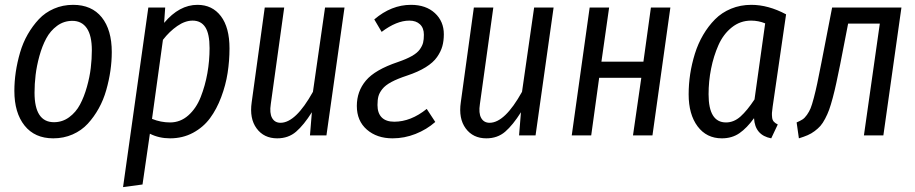

<svg xmlns="http://www.w3.org/2000/svg" viewBox="-20 -557 3766 790"><path d="M199.2 12.2Q123 12.2 81.1 -40.3Q39.1 -92.8 39.1 -183.1Q39.1 -221.2 44.9 -260.7Q50.8 -300.3 62.5 -340.6Q74.2 -380.9 94.2 -415.8Q114.3 -450.7 139.9 -478Q165.5 -505.4 201.9 -521.2Q238.3 -537.1 280.8 -537.1Q357.4 -537.1 398.7 -485.6Q439.9 -434.1 439.9 -342.8Q439.9 -305.2 434.3 -266.1Q428.7 -227.1 417.2 -186.5Q405.8 -146 386.2 -110.8Q366.7 -75.7 341.1 -47.9Q315.4 -20 278.8 -3.9Q242.2 12.2 199.2 12.2ZM202.1 -54.2Q236.8 -54.2 264.6 -74.7Q292.5 -95.2 309.3 -127Q326.2 -158.7 337.6 -199.5Q349.1 -240.2 353.5 -277.6Q357.9 -314.9 357.9 -350.1Q357.9 -410.6 337.2 -440.9Q316.4 -471.2 277.8 -471.2Q242.7 -471.2 214.8 -450.7Q187 -430.2 170.2 -398.7Q153.3 -367.2 142.1 -326.4Q130.9 -285.6 126.5 -248.5Q122.1 -211.4 122.1 -175.8Q122.1 -54.2 202.1 -54.2Z M486.3 212.9 590.3 -525.9H659.7L655.3 -462.9Q717.8 -537.1 792.5 -537.1Q853.5 -537.1 888.9 -490.5Q924.3 -443.8 924.3 -357.9Q924.3 -306.6 916.5 -256.6Q908.7 -206.5 890.1 -157.2Q871.6 -107.9 844.2 -70.8Q816.9 -33.7 774.4 -10.7Q731.9 12.2 679.7 12.2Q634.3 12.2 596.7 -6.8L566.4 202.1ZM679.7 -53.2Q722.2 -53.2 754.9 -82.3Q787.6 -111.3 805.9 -158Q824.2 -204.6 833.3 -255.9Q842.3 -307.1 842.3 -358.9Q842.3 -418 824.7 -445.1Q807.1 -472.2 772.5 -472.2Q741.7 -472.2 709.5 -450Q677.2 -427.7 650.4 -393.1L605.5 -67.9Q641.6 -53.2 679.7 -53.2Z M1120.6 12.2Q1065.9 12.2 1035.9 -28.6Q1005.9 -69.3 1015.6 -136.2L1069.3 -525.9H1149.4L1094.2 -128.9Q1088.4 -91.8 1099.4 -71.8Q1110.4 -51.8 1134.3 -51.8Q1196.8 -51.8 1267.6 -179.2L1317.4 -525.9H1397.5L1323.2 0H1255.4L1263.2 -95.2Q1230 -42.5 1198.2 -15.1Q1166.5 12.2 1120.6 12.2Z M1670.9 -537.1Q1732.4 -537.1 1769.3 -503.2Q1806.2 -469.2 1806.2 -416Q1806.2 -388.7 1800 -366.7Q1793.9 -344.7 1778.3 -322.3Q1762.7 -299.8 1731.7 -280.5Q1700.7 -261.2 1655.3 -246.1Q1615.2 -232.9 1590.3 -219.5Q1565.4 -206.1 1553.2 -190.7Q1541 -175.3 1537.1 -160.9Q1533.2 -146.5 1533.2 -125Q1533.2 -91.3 1550.8 -73.7Q1568.4 -56.2 1602.1 -56.2Q1670.4 -56.2 1735.8 -108.9L1771 -55.2Q1735.4 -23.9 1689.7 -5.9Q1644 12.2 1595.2 12.2Q1530.8 12.2 1489.5 -23.7Q1448.2 -59.6 1448.2 -121.1Q1448.2 -181.2 1485.6 -225.6Q1522.9 -270 1617.2 -301.8Q1652.8 -314 1675 -326.7Q1697.3 -339.4 1707.5 -354Q1717.8 -368.7 1720.9 -381.6Q1724.1 -394.5 1724.1 -414.1Q1724.1 -441.9 1708 -457Q1691.9 -472.2 1664.1 -472.2Q1611.8 -472.2 1550.3 -425.8L1520 -477.1Q1590.3 -537.1 1670.9 -537.1Z M1981 12.2Q1926.3 12.2 1896.2 -28.6Q1866.2 -69.3 1876 -136.2L1929.7 -525.9H2009.8L1954.6 -128.9Q1948.7 -91.8 1959.7 -71.8Q1970.7 -51.8 1994.6 -51.8Q2057.1 -51.8 2127.9 -179.2L2177.7 -525.9H2257.8L2183.6 0H2115.7L2123.5 -95.2Q2090.3 -42.5 2058.6 -15.1Q2026.9 12.2 1981 12.2Z M2584.5 0 2618.7 -236.8H2445.3L2412.6 0H2332.5L2406.2 -525.9H2486.3L2454.6 -303.2H2627.4L2658.2 -525.9H2738.3L2664.6 0Z M3071.3 -537.1Q3141.1 -537.1 3214.4 -498L3159.2 -118.2Q3156.7 -100.6 3156.2 -92.3Q3155.8 -84 3157 -73.2Q3158.2 -62.5 3164.1 -56.2Q3169.9 -49.8 3180.2 -44.9L3153.3 12.2Q3086.4 -0.5 3082.5 -70.8Q3053.2 -30.3 3022.5 -9Q2991.7 12.2 2950.2 12.2Q2887.2 12.2 2850.3 -37.1Q2813.5 -86.4 2813.5 -168.9Q2813.5 -210.4 2819.8 -252.2Q2826.2 -293.9 2839.1 -335.7Q2852.1 -377.4 2873.3 -413.6Q2894.5 -449.7 2922.1 -477.5Q2949.7 -505.4 2988 -521.2Q3026.4 -537.1 3071.3 -537.1ZM3070.3 -472.2Q3025.9 -472.2 2991 -444.3Q2956.1 -416.5 2936 -371.1Q2916 -325.7 2905.8 -274.2Q2895.5 -222.7 2895.5 -168.9Q2895.5 -53.2 2967.3 -53.2Q2999.5 -53.2 3026.9 -77.6Q3054.2 -102.1 3084.5 -147.9L3128.4 -460.9Q3100.6 -472.2 3070.3 -472.2Z M3689 -525.9 3614.7 0H3534.7L3600.1 -460H3469.7L3437 -292Q3427.7 -246.1 3421.1 -215.6Q3414.6 -185.1 3406.5 -154.8Q3398.4 -124.5 3391.6 -105.7Q3384.8 -86.9 3375 -68.4Q3365.2 -49.8 3355.5 -38.8Q3345.7 -27.8 3332 -17.6Q3318.4 -7.3 3303 -0.7Q3287.6 5.9 3267.1 12.2L3257.8 -53.2Q3272.5 -59.6 3281.7 -65.4Q3291 -71.3 3300.3 -84.5Q3309.6 -97.7 3315.2 -111.3Q3320.8 -125 3328.6 -154.5Q3336.4 -184.1 3342.8 -214.6Q3349.1 -245.1 3359.9 -299.8L3403.8 -525.9Z"/></svg>

Font: Fira Sans Compressed Book
Style: Italic
Weight: 350
Width: 3
Italic angle: -8°
Designer: Carrois Corporate & Edenspiekermann AG
Foundry: Carrois Corporate GbR & Edenspiekermann AG
Version: Version 4.203;PS 004.203;hotconv 1.0.88;makeotf.lib2.5.64775